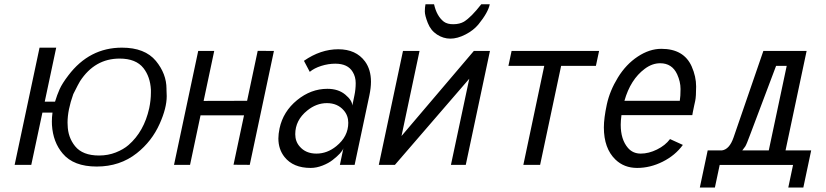

<svg xmlns="http://www.w3.org/2000/svg" viewBox="-20 -759 3803 884"><path d="M219.2 -183.6 218.8 -199.7Q218.8 -219.7 221.7 -240.7H175.3L124 0H47.4L162.1 -539.6H238.8L186 -291H233.4Q242.7 -321.8 254.4 -348.1Q266.1 -374.5 294.9 -412.1Q391.6 -539.6 541.5 -539.6Q647 -539.6 697.8 -478.5Q746.6 -418.9 746.6 -350.1V-345.2Q747.6 -334.5 747.6 -316.4Q747.6 -261.7 715.3 -189.5Q679.2 -108.4 609.9 -53.7Q532.2 7.8 425.3 7.8Q318.8 7.8 268.6 -52.2Q224.1 -104.5 219.2 -183.6ZM291 -194.8 291.5 -183.1Q292.5 -127 325.7 -85.9Q360.4 -43 436 -43Q477.5 -43 513.2 -57.1Q548.8 -71.3 571.8 -91.3Q643.1 -153.3 667 -260.7Q674.8 -298.3 674.8 -333V-346.2Q671.4 -405.8 640.6 -445.3Q606 -489.3 530.8 -489.3Q416.5 -489.3 348.6 -385.3Q342.8 -376.5 317.4 -325.7Q291 -252 291 -194.8Z M892.6 -524.4H966.3L917.5 -294.4L1117.7 -294.9L1166.5 -524.9L1241.2 -524.4L1129.9 0L1055.2 -0.5L1103.5 -228H903.3L855 0H781.2Z M1562.5 -251Q1533.7 -284.2 1485.1 -284.2Q1436.5 -284.2 1394.5 -250Q1339.4 -205.6 1339.4 -141.1Q1339.4 -107.9 1359.4 -85Q1387.2 -51.8 1436.8 -51.8Q1486.3 -51.8 1528.3 -85.9Q1583.5 -130.4 1583.5 -193.8Q1583.5 -227.1 1562.5 -251ZM1487.3 -350.1Q1537.6 -350.1 1569.6 -323.5Q1601.6 -296.9 1602.1 -272.9L1611.8 -319.8Q1617.7 -347.7 1617.7 -376.5Q1617.7 -405.3 1604 -427.7Q1581.5 -465.8 1523.9 -465.8Q1491.7 -465.8 1459.2 -455.6Q1426.8 -445.3 1406.2 -428.2L1379.4 -479Q1456.1 -532.2 1537.6 -532.2Q1619.1 -532.2 1660.6 -476.1Q1688 -438.5 1688 -382.8Q1688 -354.5 1680.7 -319.8L1612.8 0H1544.9L1561 -76.2Q1553.7 -55.2 1511.7 -22.5Q1493.2 -7.8 1465.1 3.2Q1437 14.2 1410.2 14.2Q1330.1 14.2 1290 -36.1Q1261.7 -71.8 1261.7 -121.6Q1261.7 -142.1 1267.1 -168Q1283.7 -245.6 1347.7 -297.9Q1411.6 -350.1 1487.3 -350.1Z M1835.4 -524.4H1911.6L1828.6 -132.8L2161.6 -524.4H2235.8L2124.5 0H2056.2L2140.6 -396.5L1798.3 0H1724.1ZM2183.1 -647Q2160.2 -619.1 2123 -600.1Q2085.9 -581.1 2053.5 -581.1Q2021 -581.1 1991.9 -600.1Q1962.9 -619.1 1949.5 -653.6Q1936 -688 1936 -706.3Q1936 -724.6 1939 -739.3H1978.5Q1990.7 -684.6 2023.4 -659.2Q2040 -647 2068.4 -647.5Q2096.7 -647.9 2116.2 -659.2Q2149.9 -680.2 2195.8 -739.3H2234.9Q2227.5 -701.7 2183.1 -647Z M2335.4 -524.4H2738.3L2723.6 -455.6H2563.5L2466.8 0H2389.6L2485.8 -455.6H2320.8Z M2855 -294.9H3109.9Q3113.3 -315.9 3113.3 -349.4Q3113.3 -382.8 3097.7 -417Q3074.2 -467.8 3019.5 -467.8Q2982.4 -467.8 2948.2 -441.9Q2882.8 -393.1 2855 -294.9ZM2841.3 -229Q2837.9 -202.6 2837.9 -184.6Q2837.9 -116.7 2871.1 -78.1Q2893.6 -51.8 2930.2 -51.8Q2966.8 -51.8 3004.9 -70.6Q3043 -89.4 3064.9 -118.7L3124 -91.8Q3088.9 -43.5 3031.2 -14.6Q2973.6 14.2 2913.6 14.2Q2853.5 14.2 2813.5 -24.4Q2760.3 -75.7 2760.3 -172.4Q2760.3 -214.8 2773.9 -278.1Q2787.6 -341.3 2825 -402.1Q2862.3 -462.9 2916.3 -498.5Q2970.2 -534.2 3024.9 -534.2Q3128.4 -534.2 3164.6 -453.1Q3185.1 -406.7 3185.1 -360.8Q3185.1 -314.9 3180.9 -294.7Q3176.8 -274.4 3175.8 -271.5Q3171.4 -252.9 3169.7 -241.7Q3168 -230.5 3167.5 -229Z M3596.7 -66.4H3714.8L3678.7 104.5H3609.4L3631.3 0.5H3293.5L3271.5 104.5H3202.1L3238.3 -66.4H3303.2Q3338.4 -70.8 3357.4 -126L3494.6 -524.4H3693.8ZM3397.5 -66.4H3519.5L3602.1 -455.6H3553.2L3434.6 -141.1Q3417 -93.3 3411.1 -84.5Q3405.3 -75.7 3397.5 -66.4Z"/></svg>

Font: Tuffy
Style: Italic
Weight: 400
Italic angle: -12°
Designer: Thatcher Ulrich, Karoly Barta and Michael Everson
Version: Version 001.271